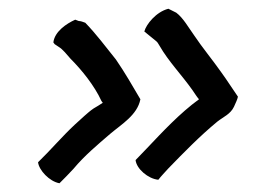

<svg xmlns="http://www.w3.org/2000/svg" viewBox="-20 -470 591 439"><path d="M102 -373 105 -369 114 -363C124 -357 133 -345 141 -336C167 -310 196 -274 212 -239L215 -235C208 -230 202 -227 194 -222C185 -216 179 -210 173 -205L151 -185C122 -158 95 -126 67 -99C69 -81 93 -55 116 -51C127 -62 137 -72 148 -84C173 -114 203 -139 232 -164C258 -186 294 -207 301 -243C284 -272 265 -305 245 -334C220 -365 201 -391 175 -418C170 -420 164 -422 160 -422L152 -425C132 -416 105 -398 102 -373ZM310 -398C319 -391 328 -383 337 -376C341 -373 342 -369 345 -365C365 -330 396 -298 420 -264C427 -254 429 -250 435 -243C391 -211 352 -169 315 -130L290 -104C292 -84 319 -61 342 -59C349 -68 357 -76 365 -85C401 -122 437 -159 477 -192C491 -203 507 -209 515 -226C519 -235 523 -243 524 -249C510 -269 501 -284 485 -306C466 -333 442 -362 424 -389C411 -407 399 -429 383 -441L365 -450C337 -443 314 -414 310 -398Z"/></svg>

Font: Hussar Pisanka
Style: Kur
Weight: 400
Designer: Robert Jablonski
Foundry: Cannot Into Space Fonts
Version: Version 1.070